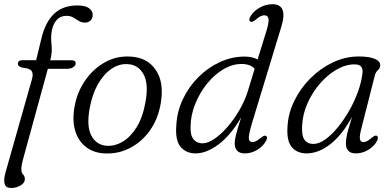

<svg xmlns="http://www.w3.org/2000/svg" viewBox="-24 -738 1908 935"><path d="M63 -427.5Q63 -445 86.5 -445H152L177.5 -550Q196 -629 238.8 -670.2Q281.5 -711.5 353 -711.5Q392.5 -711.5 410 -697.8Q427.5 -684 427.5 -666.5Q427.5 -649 417.2 -638.5Q407 -628 389 -628Q373 -628 359.8 -636.2Q346.5 -644.5 332.5 -652.8Q318.5 -661 300 -661Q271.5 -661 253.8 -642.5Q236 -624 229 -592Q222.5 -560 226.8 -521.8Q231 -483.5 222 -450L220.5 -444.5H324Q344.5 -444.5 344.5 -430Q344.5 -418.5 332.5 -410.8Q320.5 -403 303.5 -403H209L87 42Q80 67 80 87Q80 103 88.5 111.8Q97 120.5 97 134.5Q97 152.5 76 165Q55 177.5 29.5 177.5Q-19 177.5 3.5 99.5L131.5 -352Q139.5 -379 129.8 -392.5Q120 -406 84 -408.5Q63 -414.5 63 -427.5Z M611 -462.5Q692.5 -458.5 734.2 -398Q776 -337.5 759 -236Q746 -158 705.2 -101.5Q664.5 -45 606.5 -16Q548.5 13 483 9Q431.5 6 394.8 -22Q358 -50 342.5 -100Q327 -150 339 -219Q351.5 -289 390.5 -345.8Q429.5 -402.5 486.5 -434.5Q543.5 -466.5 611 -462.5ZM495 -28Q535 -25.5 573.5 -48.2Q612 -71 641.8 -119.2Q671.5 -167.5 684.5 -241Q700.5 -328.5 675.5 -375.2Q650.5 -422 600 -425.5Q558 -429 519.8 -403.5Q481.5 -378 453.5 -329Q425.5 -280 413 -212.5Q396.5 -123.5 420.8 -77.8Q445 -32 495 -28Z M1346.5 -609.5 1203.5 -139.5Q1186 -81 1187.8 -63.5Q1189.5 -46 1205.5 -46Q1222 -46 1247 -67.5Q1263 -80.5 1270.5 -76.5Q1282 -69.5 1270.5 -50Q1256.5 -25 1228 -8Q1199.5 9 1169 9Q1119 9 1119 -40Q1119 -57 1125.8 -83.5Q1132.5 -110 1150.5 -166.5Q1099.5 -79 1040.5 -35Q981.5 9 928.5 9Q882.5 9 855.8 -22.5Q829 -54 834.5 -125Q837.5 -194 866.5 -255Q895.5 -316 942.5 -362.8Q989.5 -409.5 1047.5 -436Q1105.5 -462.5 1167 -462.5Q1204.5 -462.5 1230.5 -448.5L1275 -592.5Q1287 -633 1283.2 -648.2Q1279.5 -663.5 1263 -663.5Q1254.5 -663.5 1244.8 -658.8Q1235 -654 1220.5 -641.5Q1204 -628.5 1196 -632.5Q1184 -639 1196 -659Q1211.5 -685 1241.2 -701.2Q1271 -717.5 1302.5 -717.5Q1379 -717.5 1346.5 -609.5ZM904 -121.5Q902.5 -78.5 918.8 -59.2Q935 -40 962 -40Q988 -40 1020 -61.8Q1052 -83.5 1084 -120.2Q1116 -157 1142.2 -202.5Q1168.5 -248 1183.5 -296L1216 -403Q1195 -426.5 1152 -426.5Q1107.5 -426.5 1064 -400.8Q1020.5 -375 984.8 -331Q949 -287 927 -232.8Q905 -178.5 904 -121.5Z M1734 -105.5Q1726 -73.5 1729 -59.8Q1732 -46 1746.5 -46Q1762.5 -46 1787.5 -68Q1803 -80.5 1810.5 -77Q1821.5 -71 1811.5 -51Q1798 -25.5 1769.5 -8.2Q1741 9 1709 9Q1660.5 9 1660.5 -39.5Q1660.5 -51.5 1662.8 -66.2Q1665 -81 1671.5 -105Q1678 -129 1690.5 -169.5Q1643 -81.5 1585 -36.2Q1527 9 1469 9Q1423.5 9 1397.5 -21Q1371.5 -51 1376 -119.5Q1379 -185 1409 -246.5Q1439 -308 1487.8 -356.8Q1536.5 -405.5 1597.2 -434.2Q1658 -463 1723 -463Q1775.5 -463 1802 -451Q1828.5 -439 1827.5 -419.5Q1826.5 -405 1816.2 -396Q1806 -387 1802 -373ZM1447.5 -129Q1444 -77.5 1458.8 -57.2Q1473.5 -37 1502 -37Q1529 -37 1559.8 -58.8Q1590.5 -80.5 1620.8 -117.5Q1651 -154.5 1677 -200Q1703 -245.5 1720 -293.5Q1737 -341.5 1741.5 -385Q1745 -424.5 1703 -424.5Q1659.5 -424.5 1615.8 -399.5Q1572 -374.5 1535 -332Q1498 -289.5 1474.2 -236.8Q1450.5 -184 1447.5 -129Z"/></svg>

Font: Fraunces 9pt S050 Light
Style: Italic
Weight: 300
Italic angle: -16°
Version: Version 1.000; ttfautohint (v1.8.3)